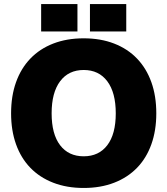

<svg xmlns="http://www.w3.org/2000/svg" viewBox="-20 -916 830 952"><path d="M395 16Q311 16 244 -10Q177 -36 130.5 -84Q84 -132 59.5 -200.5Q35 -269 35 -354Q35 -440 59.5 -508.5Q84 -577 130.5 -625.5Q177 -674 244 -700Q311 -726 395 -726Q479 -726 546 -700Q613 -674 659.5 -625.5Q706 -577 730.5 -508.5Q755 -440 755 -354Q755 -269 730.5 -200.5Q706 -132 659.5 -84Q613 -36 546 -10Q479 16 395 16ZM395 -141Q470 -141 512 -196Q554 -251 554 -354Q554 -457 512 -513Q470 -569 395 -569Q320 -569 278 -513Q236 -457 236 -354Q236 -251 278 -196Q320 -141 395 -141ZM184 -760V-896H364V-760ZM426 -760V-896H606V-760Z"/></svg>

Font: Geist Black
Style: Regular
Weight: 400
Designer: Basement.studio, Andrés Briganti, Mateo Zaragoza
Foundry: Basement.studio, Vercel, Andrés Briganti, Guido Ferreyra, Mateo Zaragoza
Version: Version 1.401